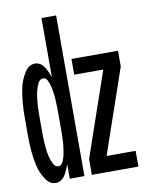

<svg xmlns="http://www.w3.org/2000/svg" viewBox="-84 -796 668 865"><g transform="rotate(-10 250.0 -363.5)"><path d="M101 8Q73 8 54 -22Q35 -52 27.5 -84.5Q20 -117 17 -151.5Q14 -186 14 -220V-310Q14 -344 17 -378.5Q20 -413 27.5 -445.5Q35 -478 54 -508Q73 -538 101 -538Q129 -538 147 -507Q158 -487 165 -467L166 -463V-735H233V0H166V-67Q159 -45 147 -23Q129 8 101 8ZM267 0V-72L400 -458H267V-530H480V-458L347 -72H480V0ZM126 -64Q140 -64 147.5 -82Q155 -100 158 -116.5Q161 -133 163 -150.5Q165 -168 165 -185Q166 -198 166 -211V-319Q166 -332 165 -345Q165 -362 163 -379.5Q161 -397 158 -413.5Q155 -430 147.5 -448Q140 -466 126 -466Q111 -466 102.5 -449Q94 -432 90 -415Q86 -398 84 -380.5Q82 -363 81 -345.5Q80 -328 80 -310V-220Q80 -202 81 -184.5Q82 -167 84 -149.5Q86 -132 90 -115Q94 -98 102.5 -81Q111 -64 126 -64Z"/></g></svg>

Font: Iosevka SS01
Style: Regular
Weight: 400
Monospace: yes
Designer: Belleve Invis
Foundry: Belleve Invis
Version: 2.3.3; ttfautohint (v1.8.3)